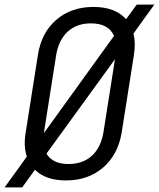

<svg xmlns="http://www.w3.org/2000/svg" viewBox="-31 -770 687 830"><path d="M-11 40 85 -93Q70 -138 80 -197L133 -533Q148 -629 212.5 -684.5Q277 -740 373 -740Q467 -740 514 -687L560 -750H636L546 -625Q556 -584 548 -533L495 -197Q479 -101 414.5 -45.5Q350 10 254 10Q167 10 120 -36L65 40ZM159 -197V-195L462 -615Q438 -669 362 -669Q301 -669 262 -633.5Q223 -598 212 -533ZM265 -61Q327 -61 366 -96.5Q405 -132 416 -197L466 -514L170 -106Q196 -61 265 -61Z"/></svg>

Font: JetBrains Mono NL Light
Style: Italic
Weight: 300
Italic angle: -9°
Designer: Philipp Nurullin, Konstantin Bulenkov
Foundry: JetBrains
Version: Version 2.304; ttfautohint (v1.8.4.7-5d5b)